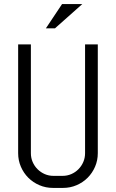

<svg xmlns="http://www.w3.org/2000/svg" viewBox="-20 -920 574 950"><path d="M463.9 -162.1Q463.9 -126.5 450.4 -95.2Q437 -64 413.6 -40.5Q390.1 -17.1 358.9 -3.7Q327.6 9.8 292 9.8H242.2Q206.5 9.8 175 -3.7Q143.6 -17.1 120.1 -40.5Q96.7 -64 83.3 -95.2Q69.8 -126.5 69.8 -162.1V-700.2H132.8V-162.1Q132.8 -138.7 141.6 -118.4Q150.4 -98.1 165.8 -82.8Q181.2 -67.4 201.4 -58.6Q221.7 -49.8 245.1 -49.8H289.1Q312.5 -49.8 332.8 -58.6Q353 -67.4 368.2 -82.8Q383.3 -98.1 392.1 -118.4Q400.9 -138.7 400.9 -162.1V-700.2H463.9V-162.1ZM252 -779.8H207L287.1 -899.9H387.2Z"/></svg>

Font: Abel
Style: Regular
Weight: 400
Designer: Matthew Desmond
Foundry: Matthew Desmond
Version: Version 1.002